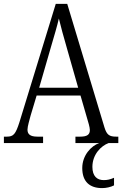

<svg xmlns="http://www.w3.org/2000/svg" viewBox="-20 -734 627 985"><path d="M0 0H201V-33H172C134 -33 121 -46 121 -69C121 -86 132 -121 137 -141L168 -244H393L426 -130C432 -110 441 -81 441 -67C441 -44 428 -33 392 -33H367V0H489C448 14 402 63 402 128C402 199 441 231 504 231C524 231 548 226 565 217V178C545 187 530 190 512 190C478 190 454 170 454 122C454 58 499 14 537 0H587V-33H576C541 -33 528 -42 516 -80L325 -714H266L80 -108C60 -45 49 -33 15 -33H0ZM181 -284 242 -495C257 -546 274 -603 282 -639C291 -601 306 -546 324 -484L381 -284Z"/></svg>

Font: Noto Serif Armenian Condensed Light
Style: Regular
Weight: 300
Width: 3
Designer: Monotype Design Team
Foundry: Monotype Imaging Inc.
Version: Version 2.008